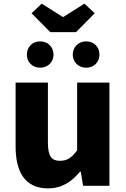

<svg xmlns="http://www.w3.org/2000/svg" viewBox="-20 -1024 694 1058"><path d="M244 14C321 14 374 -22 421 -78H425L438 0H583V-569H405V-196C375 -154 350 -138 310 -138C265 -138 244 -161 244 -239V-569H66V-217C66 -75 119 14 244 14ZM257 -847H399L502 -951L445 -1004L330 -931H325L210 -1004L154 -951ZM201 -651C244 -651 275 -682 275 -723C275 -765 244 -796 201 -796C158 -796 128 -765 128 -723C128 -682 158 -651 201 -651ZM455 -651C498 -651 528 -682 528 -723C528 -765 498 -796 455 -796C412 -796 381 -765 381 -723C381 -682 412 -651 455 -651Z"/></svg>

Font: Noto Sans HK Black
Style: Regular
Weight: 900
Designer: Ryoko NISHIZUKA 西塚涼子 (kana, bopomofo & ideographs); Paul D. Hunt (Latin, Greek & Cyrillic); Sandoll Communications 산돌커뮤니
Foundry: Adobe
Version: Version 2.004;hotconv 1.0.118;makeotfexe 2.5.65603